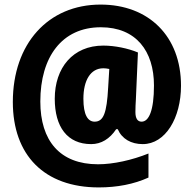

<svg xmlns="http://www.w3.org/2000/svg" viewBox="-20 -743 846 838"><path d="M770 -369C770 -585 629 -723 419 -723C190 -723 36 -552 36 -298C36 -66 173 75 411 75C491 75 564 61 628 32V-73C556 -44 474 -26 408 -26C241 -26 156 -129 156 -300C156 -494 250 -624 420 -624C574 -624 652 -520 652 -370C652 -261 630 -212 598 -212C581 -212 571 -225 571 -254C571 -272 572 -293 573 -308L582 -514C539 -532 481 -544 431 -544C298 -544 219 -447 219 -312C219 -189 274 -114 378 -114C422 -114 459 -137 487 -179H494C512 -137 552 -114 603 -114C702 -114 770 -228 770 -369ZM344 -312C344 -392 375 -445 431 -445C439 -445 447 -444 457 -442L452 -360C446 -250 432 -212 393 -212C363 -212 344 -242 344 -312Z"/></svg>

Font: Noto Sans Gurmukhi Condensed Black
Style: Regular
Weight: 900
Width: 3
Designer: Jelle Bosma - Monotype Design Team
Foundry: Monotype Imaging Inc.
Version: Version 2.004